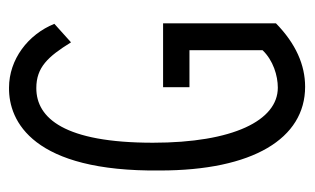

<svg xmlns="http://www.w3.org/2000/svg" viewBox="-152 -518 680 415"><g transform="rotate(-90 187.5 -310.0)"><path d="M208 10C255 10 301 -10 345 -53V-297H207V-240H287V-82C265 -59 232 -49 206 -49C135 -49 87 -146 87 -319C87 -510 140 -571 205 -571C250 -571 273 -546 304 -496L344 -532C321 -589 267 -630 206 -630C133 -631 24 -578 27 -304C27 -103 96 10 208 10Z"/></g></svg>

Font: Inconsolata Condensed
Style: Regular
Weight: 400
Width: 3
Monospace: yes
Designer: Raph Levien, Cyreal, Brenton Simpson
Foundry: Raph Levien, Cyreal, Google
Version: Version 3.100